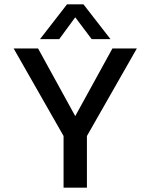

<svg xmlns="http://www.w3.org/2000/svg" viewBox="-20 -868 696 888"><path d="M290 -848H366L491 -687H404L328 -788L254 -687H165ZM274 -239 43 -644H156L328 -331L500 -644H613L382 -239V0H274Z"/></svg>

Font: Kanit
Style: Regular
Weight: 400
Designer: Katatrad Team
Foundry: Cadson Demak
Version: Version 1.001